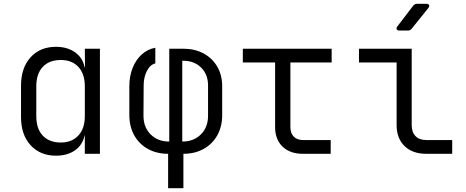

<svg xmlns="http://www.w3.org/2000/svg" viewBox="-20 -805 2440 1005"><path d="M273 10Q191 10 140.5 -44.5Q90 -99 90 -193V-356Q90 -450 140 -505Q190 -560 273 -560Q332 -560 372.5 -531.5Q413 -503 423 -453H425L424 -550H503V0H424V-97H423Q413 -47 373 -18.5Q333 10 273 10ZM298 -59Q356 -59 390 -95.5Q424 -132 424 -197V-353Q424 -418 390.5 -454.5Q357 -491 298 -491Q238 -491 204 -455Q170 -419 170 -353V-197Q170 -131 204 -95Q238 -59 298 -59Z M860 180V0Q800 0 754 -25.5Q708 -51 682.5 -97Q657 -143 657 -203V-354Q657 -406 674 -449Q691 -492 722 -520Q753 -548 793 -555V-473Q766 -467 749 -434Q732 -401 732 -358L731 -199Q731 -139 768.5 -101.5Q806 -64 866 -64V-550H939Q999 -550 1045 -525.5Q1091 -501 1117 -456.5Q1143 -412 1143 -354V-203Q1143 -143 1117.5 -97Q1092 -51 1046 -25.5Q1000 0 940 0V180ZM934 -64Q994 -64 1031.5 -101.5Q1069 -139 1069 -199V-358Q1069 -415 1033 -451Q997 -487 939 -487H934Z M1565 0Q1498 0 1459 -37.5Q1420 -75 1420 -140V-478H1251V-550H1716V-478H1500V-140Q1500 -108 1517.5 -90Q1535 -72 1565 -72H1711V0Z M2211 0Q2139 0 2097.5 -40.5Q2056 -81 2056 -150V-478H1859V-550H2135V-150Q2135 -113 2155 -92.5Q2175 -72 2211 -72H2347V0ZM2071 -645Q2061 -645 2057 -651Q2053 -657 2060 -667L2142 -774Q2150 -785 2163 -785H2212Q2223 -785 2226 -778.5Q2229 -772 2222 -763L2136 -656Q2128 -645 2115 -645Z"/></svg>

Font: Pitagon Sans Mono Light
Style: Regular
Weight: 300
Monospace: yes
Designer: Travis Tran
Foundry: Pitagon
Version: Version 1.001; ttfautohint (v1.8.4.7-5d5b);gftools[0.9.26]